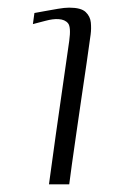

<svg xmlns="http://www.w3.org/2000/svg" viewBox="-20 -482 303 502"><path d="M108 0Q117 -66 126 -130.5Q135 -195 144 -256.5Q153 -318 161 -375Q166 -411 158 -421Q150 -431 133 -432Q119 -433 98.5 -427.5Q78 -422 66 -419L70 -448Q81 -450 97.5 -453Q114 -456 131.5 -459Q149 -462 161 -462Q192 -462 204 -450.5Q216 -439 217.5 -423Q219 -407 217 -392Q213 -361 206.5 -317.5Q200 -274 193 -226Q186 -178 179.5 -133Q173 -88 168 -52.5Q163 -17 161 0Z"/></svg>

Font: Genos Light
Style: Italic
Weight: 300
Italic angle: -8°
Designer: Robert E. Leuschke
Foundry: Robert E. Leuschke
Version: Version 1.010